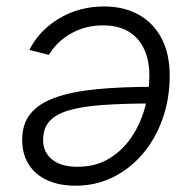

<svg xmlns="http://www.w3.org/2000/svg" viewBox="-20 -570 596 600"><path d="M304.7 -549.8Q367.7 -549.8 413.8 -523.9Q460 -498 485.1 -449.7Q510.3 -401.4 510.3 -333.5Q510.3 -261.2 488 -198.5Q465.8 -135.7 425.8 -88.9Q385.7 -42 332.3 -15.9Q278.8 10.3 216.3 10.3Q164.6 10.3 127 -7.1Q89.4 -24.4 69.3 -56.9Q49.3 -89.4 49.3 -133.3Q49.3 -182.6 75.2 -214.6Q101.1 -246.6 152.8 -265.1Q204.6 -283.7 282.5 -291.3Q360.4 -298.8 463.4 -298.8L455.6 -246.6Q365.7 -246.6 301 -241.9Q236.3 -237.3 195.1 -225.1Q153.8 -212.9 134.3 -190.7Q114.7 -168.5 114.7 -132.8Q114.7 -93.8 143.1 -71.3Q171.4 -48.8 222.2 -48.8Q278.3 -48.8 320.3 -74Q362.3 -99.1 390.4 -140.6Q418.5 -182.1 432.6 -232.7Q446.8 -283.2 446.8 -334Q446.8 -378.9 431.4 -414.3Q416 -449.7 383.8 -470.2Q351.6 -490.7 301.3 -490.7Q246.6 -490.7 201.9 -465.3Q157.2 -439.9 132.8 -398.4L71.8 -414.1Q103 -475.6 165.5 -512.7Q228 -549.8 304.7 -549.8Z"/></svg>

Font: Inter 18pt Light
Style: Italic
Weight: 300
Italic angle: -9.3988°
Designer: Rasmus Andersson
Foundry: rsms
Version: Version 4.001;git-66647c0bb